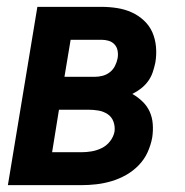

<svg xmlns="http://www.w3.org/2000/svg" viewBox="-20 -540 540 560"><path d="M217 0H3L89 -520H276Q299 -520 321.5 -516.5Q344 -513 364 -504Q384 -495 400 -480Q416 -465 424.5 -445.5Q433 -426 435 -403Q437 -380 433 -357Q430 -343 425.5 -329.5Q421 -316 412.5 -304Q404 -292 392 -282.5Q380 -273 366 -266Q382 -257 395.5 -244Q409 -231 416.5 -214.5Q424 -198 425.5 -178.5Q427 -159 424 -139Q420 -117 410.5 -96Q401 -75 384.5 -58Q368 -41 347.5 -29.5Q327 -18 305 -11.5Q283 -5 261 -2.5Q239 0 217 0ZM168 -316H257Q268 -316 279.5 -319Q291 -322 300.5 -329.5Q310 -337 315.5 -348Q321 -359 323 -370Q325 -381 323 -392Q321 -403 314 -410.5Q307 -418 297 -421Q287 -424 276 -424H186ZM132 -96H217Q232 -96 247 -98.5Q262 -101 276.5 -108Q291 -115 301 -128Q311 -141 314 -156Q316 -171 311 -185Q306 -199 294 -207Q282 -215 267.5 -217.5Q253 -220 238 -220H152Z"/></svg>

Font: Iosevka Oblique
Style: Bold
Weight: 700
Italic angle: -9°
Monospace: yes
Designer: Belleve Invis
Foundry: Belleve Invis
Version: Version 32.5.0; ttfautohint (v1.8.4)